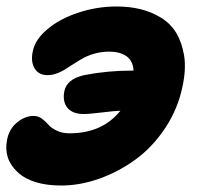

<svg xmlns="http://www.w3.org/2000/svg" viewBox="-22 -527 622 598"><path d="M168.9 50.8Q78.1 50.8 33.2 9.5Q-11.7 -31.7 0 -91.8Q6.8 -126 31.5 -146Q56.2 -166 83 -166Q96.7 -166 108.4 -157.5Q120.1 -148.9 128.4 -138.9Q136.7 -128.9 154.1 -120.4Q171.4 -111.8 194.8 -111.8Q296.4 -111.8 353 -182.1Q335 -181.6 295.9 -176.8Q256.8 -171.9 238.8 -171.9Q204.1 -171.9 188.2 -190.9Q172.4 -210 178.2 -242.2Q185.5 -280.8 240.2 -293Q312.5 -307.1 388.2 -307.1H394Q392.1 -337.9 371.6 -352.1Q351.1 -366.2 318.8 -366.2Q270 -366.2 228 -340.8Q216.3 -334 198.7 -322.5Q181.2 -311 172.6 -306.2Q164.1 -301.3 151.4 -297.1Q138.7 -293 126 -293Q98.6 -293 85.9 -313.7Q73.2 -334.5 80.1 -367.2Q87.4 -404.3 126.5 -436.8Q165.5 -469.2 223.1 -488Q280.8 -506.8 340.8 -506.8Q380.9 -506.8 415.3 -498.5Q449.7 -490.2 479.5 -471.9Q509.3 -453.6 526.9 -424.6Q544.4 -395.5 551.3 -354.5Q558.1 -313.5 546.9 -259.8Q532.7 -189 493.2 -129.2Q453.6 -69.3 400.9 -30.8Q348.1 7.8 287.8 29.3Q227.5 50.8 168.9 50.8Z"/></svg>

Font: Shantell Sans Irregular Bouncy
Style: Italic
Weight: 800
Italic angle: -11.31°
Designer: Stephen Nixon, Anya Danilova, Shantell Martin
Foundry: Arrow Type
Version: Version 1.006;[9816181b4]